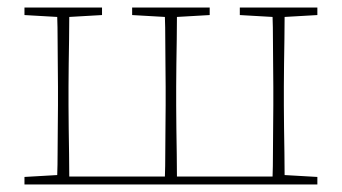

<svg xmlns="http://www.w3.org/2000/svg" viewBox="-20 -490 908 510"><path d="M617 -450V-470H823V-450L736 -445Q736 -419 735.5 -386Q735 -353 734.5 -319.5Q734 -286 734 -260V-210Q734 -184 734.5 -151Q735 -118 735.5 -84.5Q736 -51 736 -25L823 -20V0H45V-20L132 -25Q133 -51 133 -84.5Q133 -118 133.5 -151Q134 -184 134 -210V-260Q134 -286 133.5 -319.5Q133 -353 133 -386Q133 -419 132 -445L45 -450V-470H251V-450L164 -445Q164 -419 163.5 -386Q163 -353 162.5 -319.5Q162 -286 162 -260V-210Q162 -183 162.5 -148.5Q163 -114 163.5 -80.5Q164 -47 164 -21H418Q419 -47 419 -80.5Q419 -114 419.5 -148.5Q420 -183 420 -210V-260Q420 -286 419.5 -319.5Q419 -353 419 -386Q419 -419 418 -445L331 -450V-470H537V-450L450 -445Q450 -419 449.5 -386Q449 -353 448.5 -319.5Q448 -286 448 -260V-210Q448 -183 448.5 -148.5Q449 -114 449.5 -80.5Q450 -47 450 -21H704Q705 -47 705 -80.5Q705 -114 705.5 -148.5Q706 -183 706 -210V-260Q706 -286 705.5 -319.5Q705 -353 705 -386Q705 -419 704 -445Z"/></svg>

Font: Source Serif Pro ExtraLight
Style: Regular
Weight: 200
Designer: Frank Grießhammer
Foundry: Adobe Systems Incorporated
Version: Version 3.001;hotconv 1.0.111;makeotfexe 2.5.65597